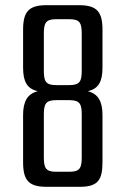

<svg xmlns="http://www.w3.org/2000/svg" viewBox="-20 -720 484 740"><path d="M295 -115C295 -74 289 -58 248 -58H196C155 -58 149 -74 149 -115V-277C149 -318 155 -334 196 -334H248C289 -334 295 -318 295 -277ZM295 -449C295 -408 289 -392 248 -392H196C155 -392 149 -408 149 -449V-589C149 -630 155 -646 196 -646H248C289 -646 295 -630 295 -589ZM69 -95C69 -26 90 0 159 0H288C357 0 375 -26 375 -95V-277C375 -329 358 -358 320 -368V-369C359 -378 375 -405 375 -459V-605C375 -674 354 -700 285 -700H159C90 -700 69 -674 69 -605V-459C69 -405 85 -378 124 -369V-368C86 -358 69 -329 69 -277Z"/></svg>

Font: Rationale One
Style: Regular
Weight: 400
Designer: Cyreal (www.cyreal.org)
Foundry: Cyreal (www.cyreal.org)
Version: Version 1.001